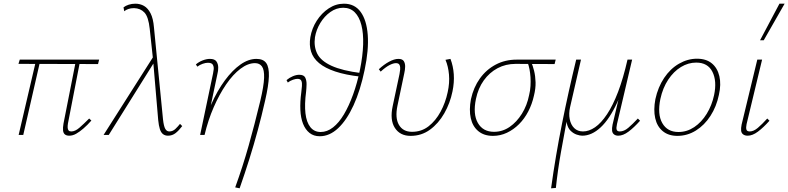

<svg xmlns="http://www.w3.org/2000/svg" viewBox="-20 -731 4270 1040"><path d="M355 4Q340 4 331.5 -3Q323 -10 321.5 -24.5Q320 -39 324 -62L392 -407H415L348 -62Q346 -49 346.5 -39.5Q347 -30 351.5 -24.5Q356 -19 366 -19Q387 -19 410 -39Q433 -59 463 -89L475 -78Q453 -53 432 -35Q411 -17 392.5 -6.5Q374 4 355 4ZM81 0 176 -407H199L106 0ZM511 -384 80 -385 87 -408H517Z M890 4Q874 4 863 -4.5Q852 -13 846 -31.5Q840 -50 837 -80L809 -408L791 -575Q784 -640 762.5 -663Q741 -686 706 -687Q688 -687 674.5 -682Q661 -677 653 -670L649 -691Q660 -700 677 -705.5Q694 -711 713 -711Q739 -711 760 -699Q781 -687 795.5 -659Q810 -631 814 -582L863 -84Q867 -48 875 -33.5Q883 -19 897 -19Q916 -19 930.5 -33Q945 -47 955 -60L967 -48Q949 -24 931 -10Q913 4 890 4ZM541 0 813 -428 821 -403 569 0Z M1254 284Q1275 226 1293 170Q1311 114 1327 57.5Q1343 1 1358.5 -59Q1374 -119 1390 -185Q1409 -265 1410.5 -309Q1412 -353 1399 -371Q1386 -389 1361 -389Q1323 -389 1282.5 -358.5Q1242 -328 1205 -274Q1168 -220 1137.5 -150Q1107 -80 1088 0H1068Q1090 -89 1123.5 -164.5Q1157 -240 1198 -295.5Q1239 -351 1282.5 -381.5Q1326 -412 1369 -412Q1406 -412 1422 -389.5Q1438 -367 1436.5 -317.5Q1435 -268 1416 -186Q1397 -102 1376 -24.5Q1355 53 1331 129.5Q1307 206 1278 289ZM1064 0 1134 -333Q1136 -342 1137.5 -355.5Q1139 -369 1133 -380Q1127 -391 1106 -391Q1094 -391 1078 -385.5Q1062 -380 1049 -370L1041 -382Q1057 -396 1078 -404Q1099 -412 1117 -412Q1143 -412 1152.5 -398Q1162 -384 1162 -365Q1162 -346 1158 -332L1088 0Z M1612 -231Q1614 -248 1615.5 -265Q1617 -282 1612.5 -293Q1608 -304 1591 -304Q1582 -304 1567 -299Q1552 -294 1539 -284L1532 -297Q1547 -310 1566 -318Q1585 -326 1601 -326Q1626 -326 1633.5 -310.5Q1641 -295 1640.5 -273.5Q1640 -252 1638 -234Q1629 -166 1634.5 -117.5Q1640 -69 1661 -42.5Q1682 -16 1717 -16Q1752 -16 1784 -41Q1816 -66 1843 -111.5Q1870 -157 1892.5 -219Q1915 -281 1930 -354Q1945 -428 1947 -489.5Q1949 -551 1937.5 -595.5Q1926 -640 1901.5 -664.5Q1877 -689 1839 -689Q1802 -689 1769.5 -666Q1737 -643 1715 -606.5Q1693 -570 1686 -529Q1679 -479 1698.5 -440Q1718 -401 1776 -374.5Q1834 -348 1937 -335L1932 -316Q1852 -325 1796.5 -343.5Q1741 -362 1708.5 -389Q1676 -416 1665 -451.5Q1654 -487 1661 -529Q1669 -577 1695.5 -618.5Q1722 -660 1760.5 -685.5Q1799 -711 1843 -711Q1901 -711 1933.5 -666.5Q1966 -622 1972 -541.5Q1978 -461 1955 -352Q1932 -241 1895 -160.5Q1858 -80 1811.5 -36.5Q1765 7 1712 7Q1679 7 1656.5 -11Q1634 -29 1621.5 -60.5Q1609 -92 1607 -135.5Q1605 -179 1612 -231Z M2204 5Q2147 5 2119 -38Q2091 -81 2107 -156L2144 -330Q2146 -340 2147.5 -354Q2149 -368 2144.5 -378.5Q2140 -389 2125 -389Q2110 -389 2089 -378Q2068 -367 2042 -343L2032 -356Q2060 -382 2088 -397Q2116 -412 2138 -412Q2160 -412 2167.5 -399.5Q2175 -387 2174.5 -369.5Q2174 -352 2170 -335L2133 -159Q2119 -92 2141 -54.5Q2163 -17 2212 -17Q2263 -17 2301.5 -47Q2340 -77 2366.5 -126Q2393 -175 2405 -232Q2416 -282 2412 -327Q2408 -372 2393 -407L2420 -412Q2435 -373 2438 -328.5Q2441 -284 2431 -236Q2418 -172 2386.5 -117Q2355 -62 2309 -28.5Q2263 5 2204 5Z M2650 5Q2602 5 2571 -20.5Q2540 -46 2530 -91Q2520 -136 2531 -194Q2545 -258 2579.5 -306Q2614 -354 2665 -381Q2716 -408 2778 -408H2990L2984 -384Q2921 -384 2863.5 -384.5Q2806 -385 2773 -385Q2719 -385 2675 -361.5Q2631 -338 2600.5 -295.5Q2570 -253 2558 -195Q2541 -113 2568.5 -65Q2596 -17 2656 -17Q2702 -17 2740.5 -43.5Q2779 -70 2807 -115Q2835 -160 2846 -216Q2852 -240 2853.5 -265Q2855 -290 2853.5 -313Q2852 -336 2848 -356.5Q2844 -377 2838 -392L2856 -398Q2866 -376 2873 -347.5Q2880 -319 2881 -285.5Q2882 -252 2872 -212Q2862 -167 2841.5 -127.5Q2821 -88 2791.5 -58.5Q2762 -29 2726 -12Q2690 5 2650 5Z M2965 289Q2989 115 3024 -60Q3059 -235 3101 -408H3127L3068 -151Q3060 -116 3066 -85.5Q3072 -55 3090.5 -37Q3109 -19 3138 -19Q3170 -19 3203 -41.5Q3236 -64 3268 -112Q3300 -160 3328 -233.5Q3356 -307 3379 -408H3397Q3366 -269 3324 -177.5Q3282 -86 3233.5 -41Q3185 4 3134 4Q3121 4 3103.5 -2Q3086 -8 3071 -22.5Q3056 -37 3050 -64Q3044 -91 3051 -132L3053 -95Q3036 -5 3018.5 93Q3001 191 2991 287ZM3329 4Q3315 4 3306 -3Q3297 -10 3295.5 -23Q3294 -36 3298 -56L3381 -408H3404L3322 -59Q3317 -37 3320.5 -28Q3324 -19 3337 -19Q3360 -19 3383 -38.5Q3406 -58 3435 -89L3447 -77Q3414 -40 3384.5 -18Q3355 4 3329 4Z M3649 5Q3601 5 3570 -20.5Q3539 -46 3529 -91Q3519 -136 3530 -194Q3544 -259 3577.5 -309Q3611 -359 3658 -386Q3705 -413 3755 -413Q3805 -413 3835.5 -388Q3866 -363 3876.5 -318.5Q3887 -274 3874 -217Q3861 -154 3828.5 -103.5Q3796 -53 3749.5 -24Q3703 5 3649 5ZM3655 -16Q3701 -16 3740.5 -42.5Q3780 -69 3808 -114.5Q3836 -160 3848 -216Q3864 -292 3839 -342Q3814 -392 3751 -392Q3708 -392 3668.5 -368Q3629 -344 3599.5 -299.5Q3570 -255 3557 -195Q3540 -112 3567.5 -64Q3595 -16 3655 -16Z M4030 4Q4015 4 4005.5 -3Q3996 -10 3994.5 -23Q3993 -36 3997 -56L4082 -408H4108L4024 -59Q4020 -40 4023 -29.5Q4026 -19 4041 -19Q4062 -19 4085 -38.5Q4108 -58 4136 -89L4148 -77Q4115 -40 4085.5 -18Q4056 4 4030 4ZM4097 -513 4202 -711H4230L4117 -513Z"/></svg>

Font: Ysabeau Infant Thin
Style: Italic
Weight: 250
Italic angle: -12°
Designer: Christian Thalmann (Catharsis Fonts)
Version: Version 2.001;gftools[0.9.30]; featfreeze: ss01,ss02,lnum